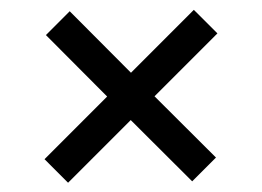

<svg xmlns="http://www.w3.org/2000/svg" viewBox="-20 -496 543 398"><path d="M72.3 -166 202.1 -295.9 75.2 -423.3 124.5 -472.7 251.5 -345.2 381.8 -475.6 430.7 -426.8 300.3 -296.4 427.7 -169.4 378.4 -120.1 251 -247.1 121.1 -117.2Z"/></svg>

Font: Rye
Style: Regular
Weight: 400
Designer: Nicole Fally
Foundry: Nicole Fally
Version: Version 1.001